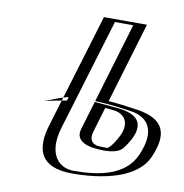

<svg xmlns="http://www.w3.org/2000/svg" viewBox="-89 -909 951 993"><g transform="rotate(10 386.5 -412.5)"><path d="M263.2 -366.4C230.5 -361.9 197.2 -354.6 149.5 -345C194.5 -362.3 231.5 -376.6 269.3 -386.8L401.8 -825H577.8L451.6 -402.8C497.3 -400.3 551.3 -394.3 618.4 -384C742.6 -365 777.7 -287 720.7 -156C663.6 -25 491 0 355 0C225 0 177.9 -86 220.4 -225ZM440.7 -366.3 401.2 -234C381.4 -169.4 452 -163.9 462.4 -163C522.9 -160 540 -157 562.5 -188C631.9 -283.7 617.6 -348.7 517.8 -359C488.8 -362 463.3 -364.4 440.7 -366.3ZM235.4 -225 412.3 -810H558.4L432.4 -388.6L446.2 -387.8C491.2 -385.4 544.9 -379.4 611.7 -369.2C729.1 -351.2 760.4 -281.9 706.4 -157.9C655.9 -42 497.7 -15 359.6 -15C238.4 -15 194.7 -92 235.4 -225ZM430.6 -382.5 386.2 -234C361.8 -154.1 448.4 -148.7 456.9 -148C514.3 -145.2 544.5 -140.7 574.5 -182.2C590.4 -204 602.4 -224.7 610.3 -244.2C639.9 -317.2 607 -365.4 523.8 -373.9C494.8 -376.9 469.2 -379.3 446.5 -381.2ZM235.4 -225C194.7 -92 238.4 -15 359.6 -15C497.7 -15 655.9 -42 706.4 -157.9C760.4 -281.9 729.1 -351.2 611.7 -369.2C544.9 -379.4 491.2 -385.4 446.2 -387.8L432.4 -388.6L558.4 -810H412.3ZM430.6 -382.5 446.5 -381.2C469.2 -379.3 494.8 -376.9 523.8 -373.9C607 -365.4 639.9 -317.2 610.3 -244.2C602.4 -224.7 590.4 -204 574.5 -182.2C544.5 -140.7 514.3 -145.2 456.9 -148C448.4 -148.7 361.8 -154.1 386.2 -234ZM220.4 -225C177.9 -86 225.1 0 355 0C491.1 0 663.6 -24.9 720.7 -156C777.7 -286.9 742.5 -365 618.4 -384C551.3 -394.3 497.3 -400.3 451.6 -402.8L577.8 -825H401.8ZM440.7 -366.3C463.3 -364.4 488.8 -362 517.8 -359C623.4 -348.1 625.4 -274.8 562.5 -188C540.1 -157.1 522.7 -160 462.4 -163C451.9 -163.9 381.4 -169.3 401.2 -234.1ZM260.4 -225 437.3 -810H533.4L407.7 -389.8L441.5 -387.9C482.6 -385.7 534.1 -380 599.6 -370C692.9 -355.8 738.4 -288.6 681 -156.7C626.6 -32 476.2 -15 359.6 -15C280.6 -15 216.5 -81.4 260.4 -225ZM406.3 -384.8 361.2 -234C339.8 -164.1 423.6 -150.5 449.6 -148.3C476.9 -146.1 508 -142.4 544.9 -150.2C580 -157.6 590.6 -170.9 601.3 -185.7C669.1 -279.2 672.9 -359.1 532.5 -373.5C503.1 -376.5 477.1 -379 453.6 -380.9ZM195.4 -225C156.2 -96.6 183.2 0 355 0C512.9 0 692.9 -35 746.1 -157.2C799.7 -280.2 778.4 -360.5 630.5 -383.1C571 -392.2 520.1 -398.3 476.2 -401.4L602.8 -825H376.8ZM465 -363.8C479.9 -362.4 493.1 -361.1 509.1 -359.4C558.6 -354.3 600.2 -318 570.5 -244.8C561.9 -223.7 529.2 -167.2 510.1 -161.5C509 -161.4 493.6 -161.5 468.2 -162.8C468.2 -162.8 404.3 -162.5 426.2 -234Z"/></g></svg>

Font: Hussar Outliner
Style: Obl
Weight: 700
Foundry: Cannot Into Space Fonts
Version: Version 0.92